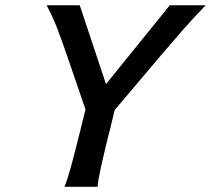

<svg xmlns="http://www.w3.org/2000/svg" viewBox="-20 -722 815 742"><path d="M288.1 -701.7 389.6 -397 636.2 -701.7H774.9Q724.6 -649.4 691.7 -612.1Q658.7 -574.7 611.8 -519.5L605.5 -512.2L423.3 -296.9L401.9 -209L398.9 -198.2Q377.9 -111.8 368.4 -68.4Q358.9 -24.9 357.4 0H229Q240.2 -26.4 253.9 -76.2Q267.6 -126 288.1 -209L310.5 -298.8L237.3 -512.2Q215.8 -574.7 200.4 -614.3Q185.1 -653.8 160.2 -701.7Z"/></svg>

Font: Lesson One Medium
Style: Italic
Weight: 500
Italic angle: -14°
Designer: But Ko, Victor Gaultney, Annie Olsen, Julie Remington, Don Collingsworth, Eric Hays, Becca Hirsbrunner
Version: Version 1.100